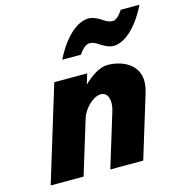

<svg xmlns="http://www.w3.org/2000/svg" viewBox="-114 -892 952 997"><g transform="rotate(-15 362.0 -393.5)"><path d="M470.7 -642C470.7 -642 509.8 -615 538.3 -615C645.8 -615 724.4 -787 724.4 -787H623.4C623.4 -787 596.4 -741 569.5 -741C543.3 -741 519.9 -760 519.9 -760C519.9 -760 480.8 -787 451.8 -787C341.8 -787 263.2 -615 263.2 -615H364.2C364.2 -615 391.3 -661 421.1 -661C447.4 -661 470.7 -642 470.7 -642ZM213.2 0H36.2L193 -513H370L353.5 -459H355C396.4 -499 442.4 -528 483.2 -528C564.2 -528 680.9 -481 637.1 -338L533.8 0H356.8L445.5 -290C461.1 -341 450.5 -390 409 -390C370.3 -390 317.4 -341 301.9 -290Z"/></g></svg>

Font: Hussar
Style: BdSuprConOblThree
Weight: 700
Foundry: Cannot Into Space Fonts
Version: Version 2.00